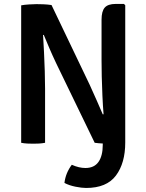

<svg xmlns="http://www.w3.org/2000/svg" viewBox="-20 -708 726 952"><path d="M336 109Q371.5 125 403.5 125Q447 125 468.2 95Q489.5 65 489.5 10V3.5Q479.5 3 469.2 2.2Q459 1.5 449.5 0L258 -395.5Q240 -433.5 224.8 -469Q209.5 -504.5 197 -535L193.5 -534.5Q196 -496.5 198.2 -449.5Q200.5 -402.5 202 -355Q203.5 -307.5 203.5 -268.5V0Q188 3 173 3.8Q158 4.5 145 4.5Q133 4.5 116.2 3.8Q99.5 3 85 0V-681.5Q100 -684.5 123.5 -686Q147 -687.5 160.5 -687.5Q174 -687.5 194.8 -686.8Q215.5 -686 235.5 -683L424.5 -288Q443.5 -247 460.2 -208.5Q477 -170 489.5 -141L493.5 -141.5Q490 -184.5 487.8 -233.5Q485.5 -282.5 484.5 -329Q483.5 -375.5 483.5 -410V-610Q483.5 -652.5 499.5 -670.5Q515.5 -688.5 553.5 -688.5H594.5L601 -682V-1.5Q601 100.5 555 162.2Q509 224 407 224Q386 224 354.5 217.8Q323 211.5 299.5 199Q305.5 149.5 336 109Z"/></svg>

Font: Signika Negative SC SemiBold
Style: Regular
Weight: 600
Designer: Anna Giedryś
Foundry: Anna Giedryś
Version: Version 2.000; ttfautohint (v1.8.3) -l 8 -r 50 -G 200 -x 9 -